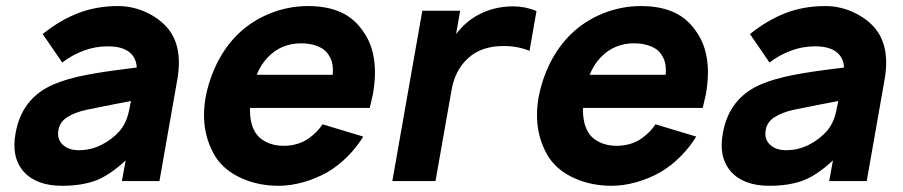

<svg xmlns="http://www.w3.org/2000/svg" viewBox="-20 -598 2983 634"><path d="M382.5 0 395 -68.5Q344.5 -21 298 -2.5Q250.5 15.5 185.5 15.5Q100 15.5 58 -31.5Q16.5 -79 31.5 -158.5Q52 -275 158.5 -320Q202.5 -338.5 262 -350Q321.5 -361.5 400 -371L431.5 -375Q430 -408 406.2 -426.5Q382.5 -445 335.5 -445Q295 -445 257 -431Q219 -417 185.5 -391.5L121 -485.5Q176.5 -530.5 237 -554.2Q297.5 -578 370 -578Q392.5 -578 414 -573.5Q435.5 -569 455.2 -560.8Q475 -552.5 492.2 -541.2Q509.5 -530 523 -516.5Q586.5 -454.5 565.5 -335.5L506.5 0ZM412.5 -264.5Q387 -259.5 350.5 -252.5Q314 -245.5 265.5 -235.5Q227 -227 202 -211Q177 -195 173 -168.5Q167.5 -139 187 -120.5Q206 -102 240.5 -102Q280 -102 315.2 -119.8Q350.5 -137.5 376 -166.5Q384 -176.5 389.8 -186.8Q395.5 -197 399.5 -208.8Q403.5 -220.5 406.5 -234.2Q409.5 -248 412.5 -264.5Z M821 -164.5Q833.5 -141.5 859 -129Q884.5 -116.5 916 -116.5Q964.5 -116.5 1000 -141.5Q1028.5 -162 1045 -187.5L1179.5 -147Q1158.5 -112.5 1127.5 -81.2Q1096.5 -50 1060.5 -29Q1023 -8 981 3.8Q939 15.5 900 15.5Q834 15.5 778.5 -9Q723 -33.5 693 -78Q640 -162.5 658.5 -274Q670 -336 697 -390Q724 -444 765 -484.5Q812 -530 872.5 -554Q933 -578 997 -578Q1061 -578 1106.8 -557Q1152.5 -536 1182.5 -489.5Q1233.5 -414 1211.5 -287.5L1201 -241.5H805.5Q804.5 -193.5 821 -164.5ZM865 -409.5Q841.5 -385.5 827.5 -351H1078.5Q1082.5 -389.5 1067 -413.5Q1055.5 -434.5 1030.5 -444.8Q1005.5 -455 975 -455Q909 -455 865 -409.5Z M1751.5 -561.5 1728.5 -430Q1690.5 -446 1643 -446Q1569.5 -446 1526.5 -406.5Q1482 -366.5 1471 -300L1418 0H1275.5L1374.5 -562.5H1499.5L1486 -485.5Q1517 -526 1557.5 -548Q1610.5 -577 1674.5 -577Q1714.5 -577 1751.5 -561.5Z M1920.5 -164.5Q1933 -141.5 1958.5 -129Q1984 -116.5 2015.5 -116.5Q2064 -116.5 2099.5 -141.5Q2128 -162 2144.5 -187.5L2279 -147Q2258 -112.5 2227 -81.2Q2196 -50 2160 -29Q2122.5 -8 2080.5 3.8Q2038.5 15.5 1999.5 15.5Q1933.5 15.5 1878 -9Q1822.5 -33.5 1792.5 -78Q1739.5 -162.5 1758 -274Q1769.5 -336 1796.5 -390Q1823.5 -444 1864.5 -484.5Q1911.5 -530 1972 -554Q2032.5 -578 2096.5 -578Q2160.5 -578 2206.2 -557Q2252 -536 2282 -489.5Q2333 -414 2311 -287.5L2300.5 -241.5H1905Q1904 -193.5 1920.5 -164.5ZM1964.5 -409.5Q1941 -385.5 1927 -351H2178Q2182 -389.5 2166.5 -413.5Q2155 -434.5 2130 -444.8Q2105 -455 2074.5 -455Q2008.5 -455 1964.5 -409.5Z M2718 0 2730.5 -68.5Q2680 -21 2633.5 -2.5Q2586 15.5 2521 15.5Q2435.5 15.5 2393.5 -31.5Q2352 -79 2367 -158.5Q2387.5 -275 2494 -320Q2538 -338.5 2597.5 -350Q2657 -361.5 2735.5 -371L2767 -375Q2765.5 -408 2741.8 -426.5Q2718 -445 2671 -445Q2630.5 -445 2592.5 -431Q2554.5 -417 2521 -391.5L2456.5 -485.5Q2512 -530.5 2572.5 -554.2Q2633 -578 2705.5 -578Q2728 -578 2749.5 -573.5Q2771 -569 2790.8 -560.8Q2810.5 -552.5 2827.8 -541.2Q2845 -530 2858.5 -516.5Q2922 -454.5 2901 -335.5L2842 0ZM2748 -264.5Q2722.5 -259.5 2686 -252.5Q2649.5 -245.5 2601 -235.5Q2562.5 -227 2537.5 -211Q2512.5 -195 2508.5 -168.5Q2503 -139 2522.5 -120.5Q2541.5 -102 2576 -102Q2615.5 -102 2650.8 -119.8Q2686 -137.5 2711.5 -166.5Q2719.5 -176.5 2725.2 -186.8Q2731 -197 2735 -208.8Q2739 -220.5 2742 -234.2Q2745 -248 2748 -264.5Z"/></svg>

Font: Russisch Sans ExtraBold
Style: Italic
Weight: 800
Width: 4
Italic angle: -10°
Designer: Michael Sharanda (font) & Cristiano Sobral (main changes)
Foundry: Michael Sharanda
Version: Version 2.00;September 8, 2020;FontCreator 13.0.0.2681 64-bi